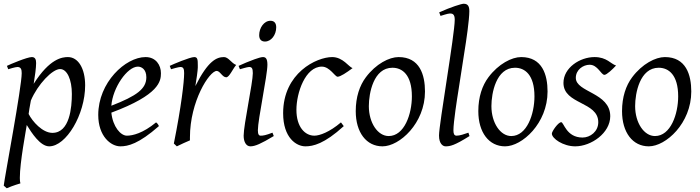

<svg xmlns="http://www.w3.org/2000/svg" viewBox="-23 -762 3739 1026"><path d="M361 -260C361 -189 350 -52 257 -52C204 -52 150 -113 130 -153C134 -182 133 -175 142 -225C179 -312 257 -393 298 -393C336 -393 361 -336 361 -260ZM-3 230 13 244C47 229 86 218 86 218C84 212 83 201 83 189C83 104 116 -65 120 -94C146 -52 192 20 240 20C330 20 432 -149 432 -306C432 -396 395 -457 340 -457C310 -457 243 -450 157 -314C164 -357 170 -400 170 -425C170 -444 165 -457 147 -457C122 -457 30 -418 14 -410L21 -392C24 -393 59 -404 70 -404C89 -404 93 -391 93 -371C93 -296 2 184 -3 230Z M759 -349C759 -288 709 -250 572 -197C579 -293 657 -406 714 -406C732 -406 759 -393 759 -349ZM755 -457C647 -457 502 -321 502 -148C502 -33 570 20 620 20C661 20 718 7 826 -88C825 -92 819 -103 811 -108C741 -50 686 -37 655 -37C622 -37 580 -84 572 -160C830 -256 837 -329 837 -371C837 -414 810 -457 755 -457Z M1239 -415C1214 -424 1198 -457 1174 -457C1135 -457 1089 -438 1021 -302C1026 -331 1034 -387 1034 -401V-412C1034 -443 1033 -457 1015 -457C992 -457 900 -418 884 -410L891 -392C894 -393 931 -404 941 -404C957 -404 961 -394 961 -371C961 -326 946 -194 906 5L922 20C945 8 972 -3 992 -12V-28C992 -221 1096 -383 1135 -383C1153 -383 1165 -349 1186 -349C1202 -349 1220 -392 1239 -415Z M1422 -651C1388 -651 1362 -613 1362 -574C1362 -548 1377 -540 1393 -540C1426 -540 1453 -575 1453 -616C1453 -638 1443 -651 1422 -651ZM1382 -457C1364 -457 1310 -435 1293 -428L1252 -410L1259 -392C1264 -393 1298 -404 1308 -404C1322 -404 1328 -398 1328 -371C1328 -319 1279 -95 1279 -37C1279 -3 1293 20 1315 20C1340 20 1372 6 1440 -35L1433 -53C1397 -39 1383 -37 1370 -37C1361 -37 1355 -43 1355 -66C1355 -123 1406 -359 1406 -416C1406 -450 1396 -457 1382 -457Z M1490 -157C1490 -25 1561 20 1609 20C1650 20 1710 7 1814 -88L1799 -108C1738 -56 1685 -37 1657 -37C1607 -37 1561 -83 1561 -175C1561 -267 1609 -406 1697 -406C1739 -406 1767 -352 1781 -352C1796 -352 1829 -374 1861 -398C1841 -404 1810 -457 1752 -457C1669 -457 1490 -372 1490 -157Z M2074 -400C2127 -400 2178 -362 2178 -247C2178 -153 2138 -35 2054 -35C1996 -35 1948 -105 1948 -195C1948 -264 1973 -400 2074 -400ZM2248 -273C2248 -362 2220 -457 2107 -457C2057 -457 1986 -421 1932 -349C1899 -305 1878 -244 1878 -168C1878 -54 1935 20 2021 20C2112 20 2248 -103 2248 -273Z M2486 -35 2480 -53C2457 -45 2434 -37 2417 -37C2403 -37 2400 -49 2400 -66C2400 -109 2420 -237 2427 -280L2458 -480C2469 -546 2485 -658 2485 -702C2485 -726 2479 -742 2455 -742C2443 -742 2386 -724 2324 -696L2331 -677C2336 -678 2369 -690 2382 -690C2395 -690 2407 -686 2407 -657C2407 -578 2323 -99 2323 -38C2323 8 2345 20 2358 20C2382 20 2405 16 2486 -35Z M2729 -400C2782 -400 2833 -362 2833 -247C2833 -153 2793 -35 2709 -35C2651 -35 2603 -105 2603 -195C2603 -264 2628 -400 2729 -400ZM2903 -273C2903 -362 2875 -457 2762 -457C2712 -457 2641 -421 2587 -349C2554 -305 2533 -244 2533 -168C2533 -54 2590 20 2676 20C2767 20 2903 -103 2903 -273Z M2988 -319C2988 -203 3174 -220 3174 -109C3174 -59 3131 -27 3090 -27C3003 -27 2990 -109 2976 -109C2960 -109 2926 -60 2926 -48C2926 -22 2986 20 3051 20C3136 20 3238 -51 3238 -141C3238 -268 3054 -268 3054 -346C3054 -389 3093 -416 3128 -416C3171 -416 3189 -362 3207 -362C3219 -362 3252 -393 3269 -412C3241 -420 3220 -457 3154 -457C3076 -457 2988 -400 2988 -319Z M3497 -400C3550 -400 3601 -362 3601 -247C3601 -153 3561 -35 3477 -35C3419 -35 3371 -105 3371 -195C3371 -264 3396 -400 3497 -400ZM3671 -273C3671 -362 3643 -457 3530 -457C3480 -457 3409 -421 3355 -349C3322 -305 3301 -244 3301 -168C3301 -54 3358 20 3444 20C3535 20 3671 -103 3671 -273Z"/></svg>

Font: Temporarium
Style: Italic
Weight: 400
Italic angle: -7°
Version: Version 1.1